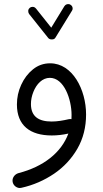

<svg xmlns="http://www.w3.org/2000/svg" viewBox="-20 -648 503 942"><path d="M326.2 -624.5C322.8 -627 319.3 -627.9 315.4 -627.9C311.5 -627.9 302.2 -627.4 295.9 -617.7L231.4 -512.2L156.7 -606C149.4 -615.2 141.1 -614.3 139.2 -614.3C134.3 -614.3 129.9 -612.8 126.5 -609.9C117.2 -602.5 118.7 -594.2 118.7 -592.3C118.7 -587.4 120.1 -583 123 -579.1L216.8 -461.4C224.1 -453.1 234.9 -454.6 235.4 -454.6C243.2 -454.6 248.5 -457.5 252 -463.4L333 -595.2C335.4 -598.6 336.4 -602.1 336.4 -606C336.4 -609.4 335.9 -618.7 326.2 -624.5ZM226.1 -337.4C194.3 -337.4 166.5 -327.6 142.1 -308.1C117.2 -288.1 98.1 -262.7 84 -231.9C69.8 -201.2 63 -168.9 63 -135.3C63 -32.2 127.9 16.6 233.9 16.6C259.8 16.6 287.1 13.7 315.4 7.3C280.8 101.1 192.9 169.9 71.3 201.2C52.2 206.5 41.5 223.1 41.5 237.3C41.5 239.7 41.5 242.2 42 244.6C45.9 264.2 63.5 274.4 77.1 274.4C79.6 274.4 82.5 273.9 85 273.4C144 260.3 197.3 236.8 245.6 204.1C293.5 171.4 331.5 130.4 359.9 81.1C388.2 31.7 402.3 -24.4 402.3 -86.4C402.3 -208 335.9 -337.4 226.1 -337.4ZM131.8 -137.7C131.8 -157.2 135.7 -176.8 143.6 -196.8C159.2 -236.3 188 -266.1 224.6 -266.1C294.4 -266.1 331.1 -160.6 331.1 -84C331.1 -77.1 331.1 -70.3 330.6 -63.5C328.6 -64 326.7 -64 324.2 -64C321.8 -64 318.8 -63.5 316.4 -63C289.1 -56.6 260.7 -51.8 233.4 -51.8C170.4 -51.8 131.8 -75.7 131.8 -137.7Z"/></svg>

Font: Mikhak
Style: Regular
Weight: 400
Designer: Amin Abedi
Version: Version 3.2